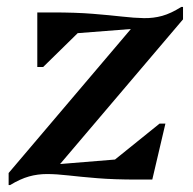

<svg xmlns="http://www.w3.org/2000/svg" viewBox="-20 -520 558 556"><path d="M5 16V-19L359 -436L205 -424L105 -326H88V-484H131Q200 -484 249 -480Q298 -476 333.5 -472Q369 -468 396.5 -467.5Q424 -467 449.5 -474Q475 -481 505 -500H510V-464L154 -45L313 -58L442 -162H459L421 0H378Q310 0 261.5 -4Q213 -8 178 -12Q143 -16 116 -16Q89 -16 64 -9Q39 -2 9 16Z"/></svg>

Font: Platypi
Style: Italic
Weight: 400
Italic angle: -13°
Designer: David Sargent
Foundry: Bolt Cutter Type
Version: Version 1.200; ttfautohint (v1.8.4.7-5d5b)